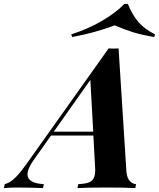

<svg xmlns="http://www.w3.org/2000/svg" viewBox="-112 -960 811 980"><path d="M0 0ZM256.3 -771 251.5 -784.7Q334 -810.5 406.2 -852.3Q478.5 -894 522.5 -939.9H540.5Q563 -884.3 594.5 -847.7Q626 -811 679.2 -784.7L675.3 -771Q609.4 -782.2 565.7 -795.9Q522 -809.6 473.6 -830.6Q369.1 -791.5 256.3 -771ZM582.5 -20 578.6 0Q527.3 -2.9 433.6 -2.9Q331.5 -2.9 283.2 0L287.6 -20Q319.8 -21.5 338.1 -27.6Q356.4 -33.7 365.2 -48.8Q374 -64 374 -92.8L373.5 -104L364.7 -268.1H148.4L60.1 -143.6Q28.3 -98.6 28.3 -69.8Q28.3 -24.9 111.8 -20L107.4 0Q23.4 -2.9 -23.4 -2.9Q-61 -2.9 -92.3 0L-87.9 -20Q-62 -26.9 -37.4 -49.8Q-12.7 -72.8 25.4 -126L442.4 -712.9Q459 -711.9 468.3 -711.9Q478.5 -711.9 493.2 -712.9L533.2 -84Q536.1 -51.3 550.5 -36.1Q564.9 -21 582.5 -20ZM349.1 -552.2 162.6 -288.1H363.8Z"/></svg>

Font: TypoPRO Playfair Display
Style: Bold Italic
Weight: 700
Italic angle: -14.9847°
Designer: Claus Eggers Sørensen
Foundry: Claus Eggers Sørensen
Version: Version 1.004;PS 001.004;hotconv 1.0.70;makeotf.lib2.5.58329